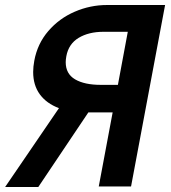

<svg xmlns="http://www.w3.org/2000/svg" viewBox="-64 -745 684 767"><path d="M330.5 0 386 -296H289L89 2H-43.5L171.5 -313Q122 -331.5 95.2 -368Q68.5 -404.5 68.5 -457.5Q68.5 -478.5 73 -502.5Q85.5 -570.5 129 -621Q172.5 -671.5 234.5 -698.2Q296.5 -725 363.5 -725H595.5L459.5 0ZM407 -406 446.5 -618H349.5Q290.5 -618 250.2 -593.8Q210 -569.5 201 -520.5Q198.5 -506.5 198.5 -496.5Q198.5 -450 236 -428Q273.5 -406 338.5 -406Z"/></svg>

Font: JuliaMono BoldItalic
Style: Regular
Weight: 700
Italic angle: -9°
Monospace: yes
Designer: cormullion
Foundry: corm
Version: Version 0.049; ttfautohint (v1.8.4)